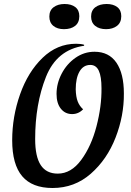

<svg xmlns="http://www.w3.org/2000/svg" viewBox="-20 -919 654 961"><path d="M41 -217Q41 -335 80.5 -447Q120 -559 193 -629.5Q266 -700 361 -700Q385 -700 401 -695V-690Q264 -670 210 -534Q156 -398 156 -223Q156 -135 184 -92.5Q212 -50 269 -50Q336 -50 386.5 -118.5Q437 -187 463 -287Q489 -387 488 -477Q488 -536 474.5 -565Q461 -594 432 -594Q397 -594 378 -561Q359 -528 359 -472Q360 -434 369 -411Q378 -388 396 -372Q373 -348 341 -348Q306 -348 284.5 -375Q263 -402 263 -449Q263 -501 288.5 -550Q314 -599 357.5 -629.5Q401 -660 453 -660Q525 -660 562.5 -605.5Q600 -551 600 -451Q601 -340 558.5 -230.5Q516 -121 434.5 -49.5Q353 22 243 22Q141 22 91 -37Q41 -96 41 -217ZM227 -836Q227 -867 248.5 -883Q270 -899 303 -899Q337 -899 357 -883.5Q377 -868 377 -838Q377 -806 356 -789.5Q335 -773 300 -773Q267 -773 247 -789.5Q227 -806 227 -836ZM436 -836Q436 -867 457.5 -883Q479 -899 514 -899Q547 -899 567 -883.5Q587 -868 587 -838Q587 -806 565.5 -789.5Q544 -773 511 -773Q477 -773 456.5 -789.5Q436 -806 436 -836Z"/></svg>

Font: Sansita SW
Style: Italic
Weight: 400
Italic angle: -11°
Designer: Pablo Cosgaya
Foundry: Omnibus-Type
Version: Version 1.000